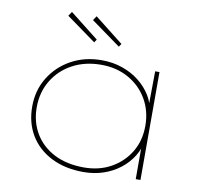

<svg xmlns="http://www.w3.org/2000/svg" viewBox="-82 -823 963 920"><g transform="rotate(10 399.5 -363.0)"><path d="M382 10Q292 10 225 -24Q158 -58 122 -118Q86 -178 86 -257Q86 -336 124.5 -398.5Q163 -461 228.5 -497Q294 -533 377 -533Q431 -533 478 -516.5Q525 -500 560.5 -471.5Q596 -443 618 -407Q640 -371 643 -334L635 -335L637 -525H658V0H635V-183L647 -195Q641 -151 618 -113.5Q595 -76 559 -48Q523 -20 478 -5Q433 10 382 10ZM380 -12Q454 -12 511.5 -44Q569 -76 602.5 -131.5Q636 -187 636 -259Q636 -331 603 -388Q570 -445 511.5 -478Q453 -511 378 -511Q299 -511 238 -478Q177 -445 142.5 -387.5Q108 -330 108 -257Q108 -186 141 -130.5Q174 -75 235 -43.5Q296 -12 380 -12ZM445 -611 301 -715 315 -736 455 -626ZM325 -611 181 -715 195 -736 335 -626Z"/></g></svg>

Font: Lexend Giga Thin
Style: Regular
Weight: 250
Version: Version 1.007